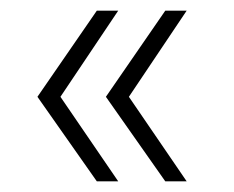

<svg xmlns="http://www.w3.org/2000/svg" viewBox="-20 -431 438 359"><path d="M161 -411H201L93 -250L201 -92H161L50 -250ZM289 -411H329L221 -250L329 -92H289L178 -250Z"/></svg>

Font: Gontserrat ExtraLight
Style: Regular
Weight: 275
Designer: Julieta Ulanovsky
Foundry: Julieta Ulanovsky
Version: Version 6.001